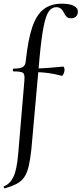

<svg xmlns="http://www.w3.org/2000/svg" viewBox="-42 -746 442 1041"><path d="M293 -726Q336 -726 359 -714Q382 -702 380 -680Q380 -667 370.5 -657Q361 -647 343 -647Q326 -647 318 -656Q310 -665 304 -678Q296 -694 286 -700.5Q276 -707 264 -707Q238 -707 222 -683.5Q206 -660 194.5 -602Q183 -544 173 -439L128 64Q122 119 113.5 155.5Q105 192 89.5 214.5Q74 237 48.5 250.5Q23 264 -16 275Q-19 276 -21 270.5Q-23 265 -20 264Q13 251 31.5 211.5Q50 172 57 84L90 -306Q92 -330 89 -341Q86 -352 73 -355.5Q60 -359 31 -359Q27 -359 27.5 -366.5Q28 -374 32 -374Q69 -374 83 -383.5Q97 -393 98 -418Q110 -530 132.5 -597.5Q155 -665 194 -695.5Q233 -726 293 -726ZM301 -385Q304 -385 306.5 -377Q309 -369 307 -359Q305 -349 300.5 -341.5Q296 -334 293 -335Q255 -345 220 -350Q185 -355 145 -355L146 -375Q184 -375 221 -378Q258 -381 301 -385Z"/></svg>

Font: Cormorant Garamond Light Medium
Style: Regular
Weight: 500
Version: Version 4.001